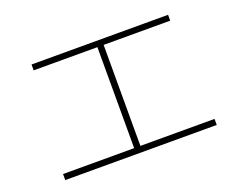

<svg xmlns="http://www.w3.org/2000/svg" viewBox="-98 -855 1195 954"><g transform="rotate(-20 500.0 -377.5)"><path d="M901 -79H100V-111H476V-645H139V-676H861V-645H509V-111H901Z"/></g></svg>

Font: IBM Plex Sans JP ExtraLight
Style: Regular
Weight: 200
Designer: Mike Abbink; Paul van der Laan; Pieter van Rosmalen; Wujin Sim; Yejin Wi; Jinhee Kim; Boomi Park; Yona Kim; Kichan Ma
Foundry: Sandoll Inc.
Version: Version 1.001